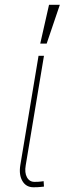

<svg xmlns="http://www.w3.org/2000/svg" viewBox="-20 -780 272 807"><path d="M142 -545.5H164.8L88.1 -85.2Q82.7 -54.3 93.2 -35Q103.7 -15.6 125 -15.6Q142 -15.6 152.2 -17Q162.3 -18.5 163.4 -18.5L164.8 4.3Q162.6 4.3 151.3 5.7Q139.9 7.1 120.7 7.1Q89.8 7.1 74.4 -18.8Q58.9 -44.7 65.3 -85.2ZM149.1 -596.6 186.1 -759.9H231.5L176.1 -596.6Z"/></svg>

Font: Inter UI Thin
Style: Italic
Weight: 100
Italic angle: -9.39999°
Designer: Rasmus Andersson
Foundry: rsms
Version: 3.2;8d6f07862